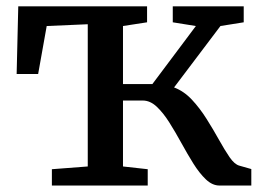

<svg xmlns="http://www.w3.org/2000/svg" viewBox="-20 -574 812 594"><path d="M140.5 0V-50.5L251.5 -59V-499L124.5 -493.5L98 -345H31.5L36.5 -554.5H435V-505L360.5 -493.5V-314H451.5L586 -493.5L514.5 -505V-554.5H734V-505L662 -493.5L518.5 -303.5Q549 -292 573.8 -265.5Q598.5 -239 619.2 -206Q640 -173 657.5 -141.5Q675 -110 690.2 -87.8Q705.5 -65.5 720.5 -61.5L757.5 -51V0H659Q637 0 617 -19Q597 -38 578.2 -68Q559.5 -98 541 -131.8Q522.5 -165.5 503.8 -195.2Q485 -225 464.8 -244Q444.5 -263 421.5 -263H360.5V-59L437 -50.5V0Z"/></svg>

Font: Merriweather 20pt Medium
Style: Regular
Weight: 500
Version: Version 2.100